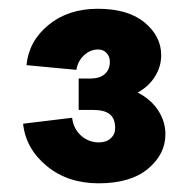

<svg xmlns="http://www.w3.org/2000/svg" viewBox="-20 -735 437 442"><path d="M161.1 -554.2H188Q209.5 -554.2 221.2 -564.5Q232.9 -574.7 232.9 -592.8Q232.9 -605 225.3 -613Q217.8 -621.1 206.1 -621.1Q188 -621.1 173.6 -607.9Q159.2 -594.7 155.8 -574.2L41 -585Q46.4 -640.6 91.8 -677.7Q137.2 -714.8 205.1 -714.8Q274.9 -714.8 313 -683.1Q351.1 -651.4 351.1 -607.9Q351.1 -582 336.9 -559.1Q322.8 -536.1 296.9 -522Q327.6 -506.3 344.2 -480.7Q360.8 -455.1 360.8 -425.8Q360.8 -379.9 320.6 -346.4Q280.3 -313 207 -313Q135.7 -313 87.4 -353Q39.1 -393.1 33.2 -450.2L146 -463.9Q148.9 -439 166.3 -423.1Q183.6 -407.2 208 -407.2Q224.6 -407.2 234.9 -416.5Q245.1 -425.8 245.1 -439.9Q245.1 -461.9 232.9 -471.9Q220.7 -481.9 194.8 -481.9H161.1Z"/></svg>

Font: LT Superior
Style: Bold
Weight: 400
Designer: Daniel Lyons
Foundry: LyonsType
Version: Version 1.000